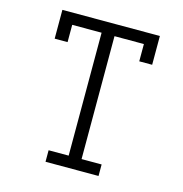

<svg xmlns="http://www.w3.org/2000/svg" viewBox="-108 -834 891 934"><g transform="rotate(15 337.5 -367.5)"><path d="M204 0V-58H305V-677H157V-590H92V-735H583V-590H518V-677H370V-58H471V0Z"/></g></svg>

Font: Iosevka Etoile Light
Style: Regular
Weight: 300
Designer: Belleve Invis
Foundry: Belleve Invis
Version: Version 25.0.1; ttfautohint (v1.8.4)